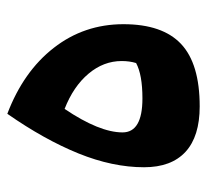

<svg xmlns="http://www.w3.org/2000/svg" viewBox="-40 -512 560 519"><g transform="rotate(-90 239.5 -252.0)"><path d="M211.9 8.3Q130.9 8.3 89.1 -30Q47.4 -68.4 47.4 -142.1Q47.4 -227.1 84.7 -319.3Q122.1 -411.6 191.9 -511.7Q306.2 -468.3 370.1 -386.2Q434.1 -304.2 434.1 -197.8Q434.1 -92.3 380.6 -42Q327.1 8.3 211.9 8.3ZM205.1 -356.9Q141.6 -262.7 141.6 -200.2Q141.6 -146.5 233.4 -146.5Q297.4 -146.5 329.1 -163.6Q334.5 -181.2 334.5 -202.6Q334.5 -251.5 300.3 -292.2Q266.1 -333 205.1 -356.9Z"/></g></svg>

Font: Pinar-DS2-FD Bold
Style: Regular
Weight: 700
Designer: Amin Abedi
Version: Version 3.000